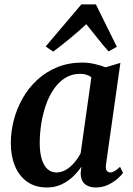

<svg xmlns="http://www.w3.org/2000/svg" viewBox="-20 -839 604 870"><path d="M460.5 -95.5Q457.5 -74 463.5 -65.8Q469.5 -57.5 479.5 -57.5Q488 -57.5 498.8 -63.5Q509.5 -69.5 524 -83L537.5 -55.5Q531.5 -46.5 514.2 -30.8Q497 -15 471.2 -2.2Q445.5 10.5 413 10.5Q381 10.5 363 -6.5Q345 -23.5 345.5 -55.5L349 -84Q334 -61 311.2 -39.2Q288.5 -17.5 259 -3.5Q229.5 10.5 193 10.5Q139.5 10.5 103 -15.5Q66.5 -41.5 47.8 -86.8Q29 -132 29 -190Q29 -243 42.8 -295.5Q56.5 -348 83.2 -394.8Q110 -441.5 149.5 -477.8Q189 -514 240.2 -534.8Q291.5 -555.5 354 -555.5Q380.5 -555.5 408.8 -549Q437 -542.5 458.5 -534L525.5 -554ZM394 -489Q384.5 -496.5 371.5 -500.5Q358.5 -504.5 343 -504.5Q305 -504.5 275.2 -485.8Q245.5 -467 223.5 -434.8Q201.5 -402.5 187.5 -361.8Q173.5 -321 166.8 -277Q160 -233 160 -191.5Q160 -146.5 169.5 -116.8Q179 -87 196 -72.2Q213 -57.5 235.5 -57.5Q253 -57.5 269.2 -64.8Q285.5 -72 299.5 -84.5Q313.5 -97 325.2 -112.5Q337 -128 345.5 -144.5ZM221 -605 187 -628.5 348.5 -819H414.5L509.5 -627L472 -606Q446.5 -634.5 421.8 -666Q397 -697.5 371 -729.5Q336.5 -697.5 298.5 -666Q260.5 -634.5 221 -605Z"/></svg>

Font: Merriweather 48pt SemiBold
Style: Italic
Weight: 600
Italic angle: -7.8°
Designer: Eben Sorkin
Foundry: Eben Sorkin
Version: Version 2.101